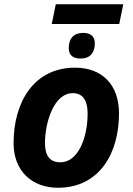

<svg xmlns="http://www.w3.org/2000/svg" viewBox="-20 -875 625 905"><path d="M253 10C451 10 541 -156 541 -340C541 -476 461 -556 334 -556C139 -556 44 -393 44 -200C44 -70 130 10 253 10ZM265 -110C216 -110 192 -140 192 -200C192 -298 234 -436 323 -436C375 -436 393 -395 393 -340C393 -223 347 -110 265 -110ZM542 -762 561 -855H243L224 -762ZM360 -599C405 -599 427 -627 427 -671C427 -708 401 -720 372 -720C329 -720 304 -695 304 -648C304 -612 328 -599 360 -599Z"/></svg>

Font: BC Sans
Style: Bold Italic
Weight: 700
Italic angle: -12°
Designer: Monotype Design Team
Province of B.C.
Foundry: Monotype Imaging Inc.
Version: Version 2.000;GOOG;noto-source:20170915:90ef993387c0